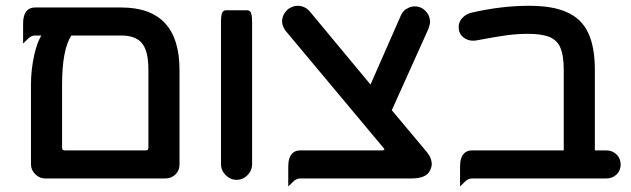

<svg xmlns="http://www.w3.org/2000/svg" viewBox="-20 -612 2199 669"><path d="M402.3 -488.3H228.5Q196.3 -438.5 196.3 -317.4V-98.6Q196.3 -92.3 198.5 -90.1Q200.7 -87.9 207 -87.9H486.3Q492.7 -87.9 494.9 -90.1Q497.1 -92.3 497.1 -98.6V-368.2Q497.1 -402.3 491.2 -426.3Q484.4 -452.1 471.2 -465.3Q448.2 -488.3 402.3 -488.3ZM402.3 -585.9Q605.5 -585.9 605.5 -368.2V-39.1Q605.5 -17.6 591.1 -3.9Q576.7 9.8 555.7 9.8H136.7Q117.7 9.8 102.8 -5.1Q87.9 -20 87.9 -39.1V-317.4Q87.9 -369.1 99.6 -421.9Q108.9 -462.9 124 -488.3H101.6Q88.4 -488.3 75.7 -475.1L60.5 -460.4V-529.3Q60.5 -573.7 86.9 -583.5Q93.8 -585.9 101.6 -585.9Z M750 -40V-535.2Q750 -550.3 751.7 -559.3Q753.4 -568.4 757.3 -572.3Q761.2 -576.2 766.6 -576.2H841.8Q847.2 -576.2 851.1 -572.3Q855 -568.4 856.7 -559.3Q858.4 -550.3 858.4 -535.2V-40Q858.4 -17.6 841.8 -1Q826.2 14.6 804.4 14.6Q782.7 14.6 766.4 -1.7Q750 -18.1 750 -40Z M1484.4 -39.1Q1484.4 -31.2 1478.5 -18.1Q1465.8 9.8 1413.1 9.8H1025.4Q1012.2 9.8 999.5 22.9L984.4 37.6V-31.2Q984.4 -63.5 998.5 -77.6Q1008.8 -87.9 1025.4 -87.9H1311.5L1318.8 -89.4Q1319.3 -89.4 1319.3 -89.8Q1319.3 -93.3 1315.4 -97.7L974.1 -505.9Q962.9 -522.9 962.9 -537.1Q962.9 -559.6 981 -577.6L984.9 -581.1Q1001.5 -591.8 1016.6 -591.8Q1043 -591.8 1060.5 -570.8L1271 -317.4L1377 -558.6Q1385.7 -577.6 1400.4 -583Q1411.1 -589.8 1424.8 -589.8Q1455.1 -589.8 1472.2 -561Q1475.1 -555.7 1476.8 -548.3Q1478.5 -541 1478.5 -536.1Q1478.5 -526.9 1473.1 -512.2L1345.2 -228L1465.8 -84Q1484.4 -62 1484.4 -39.1Z M2092.8 9.8H1624Q1610.8 9.8 1598.1 22.9L1583 37.6V-31.2Q1583 -63.5 1597.2 -77.6Q1607.4 -87.9 1624 -87.9H1944.3V-368.2Q1944.3 -419.4 1932.1 -446.8Q1921.9 -470.7 1896.5 -482.4Q1869.1 -494.1 1819.3 -494.1Q1783.7 -494.1 1746.6 -489.3Q1709.5 -484.4 1637.2 -470.7Q1632.8 -470.2 1627.9 -470.2Q1608.9 -470.2 1593.8 -482.4Q1578.1 -495.6 1578.1 -517.6Q1578.1 -537.1 1592.8 -551.3Q1604.5 -563 1621.1 -567.4Q1725.6 -591.8 1823.2 -591.8Q1907.2 -591.8 1955.6 -569.3Q2006.3 -546.9 2029.5 -497.6Q2052.7 -448.2 2052.7 -368.2V-87.9H2092.8Q2114.3 -87.9 2128.9 -73.2Q2142.6 -59.6 2142.6 -38.6Q2142.6 -17.6 2128.2 -3.9Q2113.8 9.8 2092.8 9.8Z"/></svg>

Font: YuPearl-SemiBold
Style: SemiBold
Weight: 600
Designer: Max Yao
Foundry: Max-Everyday
Version: Version 1.011; ttfautohint (v1.8.3)